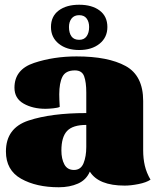

<svg xmlns="http://www.w3.org/2000/svg" viewBox="-20 -768 662 810"><path d="M5 0ZM228 22Q133 22 69 -14Q5 -50 5 -129Q5 -228 100.5 -259.5Q196 -291 344 -291V-378Q344 -421 335 -446Q326 -471 296 -471Q257 -471 243.5 -444.5Q230 -418 230 -370Q230 -351 232 -317Q224 -313 204.5 -311Q185 -309 172 -309Q118 -309 79.5 -331Q41 -353 41 -398Q41 -475 123.5 -502.5Q206 -530 303 -530Q436 -530 510 -489.5Q584 -449 584 -342V-134Q584 -99 591 -69Q598 -39 615 -10Q597 2 564.5 8.5Q532 15 506 15Q396 15 359 -44Q344 -9 309 6.5Q274 22 228 22ZM344 -148V-241Q287 -241 263 -215.5Q239 -190 239 -133Q239 -98 251.5 -74.5Q264 -51 292 -51Q321 -51 332.5 -79.5Q344 -108 344 -148ZM195 -654Q195 -699 227.5 -723.5Q260 -748 314 -748Q368 -748 400.5 -723.5Q433 -699 433 -654Q433 -610 400 -583.5Q367 -557 314 -557Q261 -557 228 -583.5Q195 -610 195 -654ZM356 -654Q356 -676 345.5 -690Q335 -704 314 -704Q293 -704 282 -690Q271 -676 271 -654Q271 -629 281.5 -614.5Q292 -600 314 -600Q335 -600 345.5 -615Q356 -630 356 -654Z"/></svg>

Font: Sansita Black
Style: Regular
Weight: 900
Designer: Pablo Cosgaya
Foundry: Omnibus-Type
Version: Version 1.006; ttfautohint (v1.5)